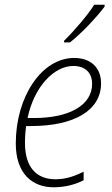

<svg xmlns="http://www.w3.org/2000/svg" viewBox="-20 -785 476 815"><path d="M252 -612V-605H277C327 -644 392 -714 424 -757V-765H380C353 -722 297 -656 252 -612ZM208 10C260 10 305 -4 335 -20V-56C302 -40 263 -24 216 -24C133 -24 86 -77 86 -178C86 -204 88 -230 91 -250H113C294 -250 409 -316 409 -431C409 -499 364 -539 295 -539C156 -539 47 -373 47 -176C47 -48 117 10 208 10ZM124 -284H97C125 -418 210 -505 291 -505C344 -505 371 -474 371 -429C371 -340 277 -284 124 -284Z"/></svg>

Font: Noto Sans SemiCondensed ExtraLight
Style: Italic
Weight: 200
Width: 4
Italic angle: -12°
Designer: Monotype Design Team
Foundry: Monotype Imaging Inc.
Version: Version 2.013